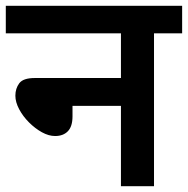

<svg xmlns="http://www.w3.org/2000/svg" viewBox="-20 -642 648 662"><path d="M0 -622H608V-527H511V0H397V-277H230V-241Q230 -206 214 -189.5Q198 -173 170 -173Q148 -173 124.5 -186Q101 -199 80 -220Q59 -241 46 -265.5Q33 -290 33 -312Q33 -337 46.5 -355Q60 -373 100 -373H397V-527H0Z"/></svg>

Font: Noto Sans Devanagari UI SemiBold
Style: Regular
Weight: 600
Designer: Jelle Bosma - Monotype Design Team
Foundry: Monotype Imaging Inc.
Version: Version 2.003; ttfautohint (v1.8.4.7-5d5b)